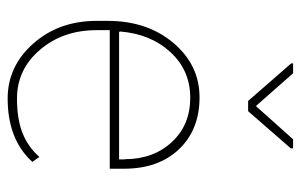

<svg xmlns="http://www.w3.org/2000/svg" viewBox="-160 -604 774 494"><g transform="rotate(90 227.0 -357.0)"><path d="M390.1 -291H389.6Q389.6 -364.3 345.7 -411.9Q301.8 -459.5 231.4 -459.5Q161.1 -459.5 114.3 -408.7Q67.4 -357.9 61 -278.8L62.5 -276.4H390.1ZM233.4 10.3Q150.4 10.3 92 -55.7Q33.7 -121.6 33.7 -218.8V-247.1Q33.7 -349.1 90.6 -416.3Q147.5 -483.4 230.5 -483.4Q313.5 -483.4 363.8 -430.7Q414.1 -377.9 414.1 -289.1V-252.4H57.6V-218.8Q57.6 -131.8 108.2 -72.8Q158.7 -13.7 233.4 -13.7Q286.1 -13.7 322 -27.8Q357.9 -42 383.8 -71.3L396.5 -53.2Q338.9 10.3 233.4 10.3ZM361.8 -724.1V-718.3L266.1 -608.4H239.7L143.1 -719.2V-724.1H168.5L252.9 -628.4L338.4 -724.1Z"/></g></svg>

Font: Yantramanav Thin
Style: Regular
Weight: 250
Version: Version 1.001;PS 1.0;hotconv 1.0.72;makeotf.lib2.5.5900; ttf